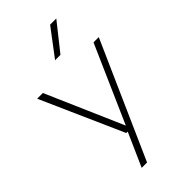

<svg xmlns="http://www.w3.org/2000/svg" viewBox="-308 -889 1189 1189"><g transform="rotate(-45 287.0 -294.0)"><path d="M257.5 0 17.5 -540.5H67.5L288 -34.5L511 -540.5H557L219.5 220H172.5L270 0ZM264.5 -630.5 398.5 -808H452.5L311.5 -630.5Z"/></g></svg>

Font: Encode Sans Expanded ExtraLight
Style: Regular
Weight: 200
Width: 7
Designer: Multiple Designers
Foundry: Impallari Type
Version: Version 3.000; ttfautohint (v1.8.3) -l 8 -r 50 -G 200 -x 14 